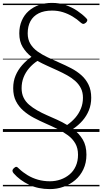

<svg xmlns="http://www.w3.org/2000/svg" viewBox="-20 -910 706 1324"><path d="M324 394Q284 394 248 386.5Q212 379 180.5 364Q149 349 122 329Q95 309 74 285Q66 276 66 267.5Q66 259 75 250Q86 240 93 240.5Q100 241 112 254Q137 278 170 298Q203 318 241.5 329Q280 340 324 340Q363 340 397.5 328Q432 316 459.5 293Q487 270 502.5 235.5Q518 201 518 157Q518 112 499.5 79.5Q481 47 448.5 23Q416 -1 376.5 -20.5Q337 -40 294.5 -58.5Q252 -77 212.5 -98Q173 -119 141 -147Q109 -175 90 -212.5Q71 -250 71 -302Q71 -350 87.5 -389Q104 -428 132.5 -460.5Q161 -493 197 -518Q160 -547 136.5 -585.5Q113 -624 113 -680Q113 -728 130 -767.5Q147 -807 177.5 -834Q208 -861 249 -875.5Q290 -890 338 -890Q389 -890 432.5 -875Q476 -860 512 -836Q548 -812 574 -785Q583 -777 582 -769.5Q581 -762 573 -754Q562 -745 554.5 -745Q547 -745 537 -754Q511 -778 480 -796.5Q449 -815 414 -826Q379 -837 339 -837Q284 -837 246.5 -818Q209 -799 190 -764Q171 -729 171 -680Q171 -638 189.5 -607.5Q208 -577 239 -555Q270 -533 309 -514.5Q348 -496 389.5 -478Q431 -460 470.5 -439.5Q510 -419 541 -391.5Q572 -364 590.5 -326Q609 -288 609 -236Q609 -189 593 -149.5Q577 -110 549 -78Q521 -46 484 -21Q525 10 550.5 52Q576 94 576 157Q576 213 555 257.5Q534 302 498.5 332Q463 362 418 378Q373 394 324 394ZM443 -48Q476 -71 500 -99Q524 -127 538 -161.5Q552 -196 552 -236Q552 -273 538 -301Q524 -329 499.5 -351Q475 -373 443.5 -390.5Q412 -408 377 -424Q342 -440 306.5 -456Q271 -472 238 -490Q206 -469 181 -440Q156 -411 142.5 -376.5Q129 -342 129 -302Q129 -265 142.5 -237Q156 -209 180.5 -188Q205 -167 236.5 -149Q268 -131 303.5 -115.5Q339 -100 374.5 -84Q410 -68 443 -48ZM0 365H666V375H0ZM0 -20H666V0H0ZM0 -505H666V-500H0ZM0 -885H666V-875H0Z"/></svg>

Font: Playwrite AT Guides
Style: Regular
Weight: 400
Designer: Veronika Burian, José Scaglione
Foundry: TypeTogether
Version: Version 1.003